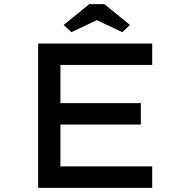

<svg xmlns="http://www.w3.org/2000/svg" viewBox="-20 -911 901 931"><path d="M165 0V-700H718V-596H273V-104H718V0ZM222 -307V-411H663V-307ZM326 -755 289 -790 413 -891H486L610 -790L573 -755L435 -820H464Z"/></svg>

Font: Lexend Tera
Style: Regular
Weight: 400
Designer: Bonnie Shaver-Troup, Thomas Jockin
Foundry: Lexend
Version: Version 1.007